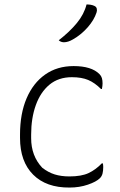

<svg xmlns="http://www.w3.org/2000/svg" viewBox="-20 -833 540 863"><path d="M311 -536Q391 -536 427 -500Q435 -492 438 -482Q441 -472 441 -458Q441 -447 438 -433H434Q406 -461 376.5 -473.5Q347 -486 303 -486Q243 -486 202.5 -452.5Q162 -419 141 -360.5Q120 -302 120 -228V-212Q120 -132 170 -79Q197 -58 226 -49Q255 -40 292 -40Q346 -40 378 -55Q410 -70 438 -99H442Q443 -96 443.5 -92Q444 -88 444 -82Q444 -66 441 -53.5Q438 -41 429 -32Q413 -16 375 -3Q337 10 293 10Q188 11 129 -48Q70 -107 70 -213V-228Q70 -322 99.5 -391Q129 -460 183 -498Q237 -536 311 -536ZM369 -813Q390 -813 403 -807Q413 -803 415 -794Q417 -785 414 -777Q403 -743 374 -710Q345 -677 308 -656Q286 -643 267 -643Q262 -643 255.5 -645Q249 -647 244 -652Q293 -690 325.5 -729.5Q358 -769 369 -813Z"/></svg>

Font: Recursive Sn Csl St Lt
Style: Regular
Weight: 300
Version: Version 1.079;hotconv 1.0.112;makeotfexe 2.5.65598; ttfautoh